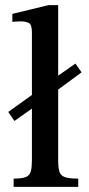

<svg xmlns="http://www.w3.org/2000/svg" viewBox="-20 -726 346 746"><path d="M284 0H33V-32Q66 -32 81 -38.5Q96 -45 100 -61Q104 -77 104 -104V-304L36 -256L12 -291L104 -357V-600Q104 -631 91.5 -637Q79 -643 60 -643Q47 -643 37.5 -642Q28 -641 28 -641V-672L168 -706H206V-432L273 -479L297 -445L206 -378V-104Q206 -76 210.5 -60Q215 -44 231.5 -38Q248 -32 284 -32Z"/></svg>

Font: STIX Two Text Medium
Style: Regular
Weight: 500
Designer: Ross Mills, John Hudson & Paul Hanslow, Tiro Typeworks Ltd; with prior portions MicroPress Inc., and Coen Hoffman.
Foundry: Tiro Typeworks Ltd
Version: Version 2.13 b171